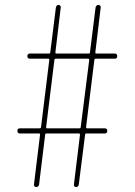

<svg xmlns="http://www.w3.org/2000/svg" viewBox="-20 -750 540 770"><path d="M198.2 -509.8 165 -240.2Q165 -235.4 168.9 -235.4H298.8Q303.7 -235.4 303.7 -240.2L337.9 -509.8Q337.9 -514.6 333 -514.6H204.1Q198.2 -514.6 198.2 -509.8ZM59.6 -214.8Q49.8 -214.8 49.8 -225.1Q49.8 -235.4 59.6 -235.4H138.7Q144.5 -235.4 144.5 -240.2L177.7 -509.8Q177.7 -514.6 173.8 -514.6H99.6Q89.8 -514.6 89.8 -524.9Q89.8 -535.2 99.6 -535.2H175.8Q181.6 -535.2 181.6 -540L204.1 -719.7Q206.1 -729.5 214.8 -730.5Q218.8 -730.5 221.7 -727.1Q224.6 -723.6 223.6 -719.7L202.1 -540Q202.1 -535.2 206.1 -535.2H335.9Q340.8 -535.2 340.8 -540L363.3 -719.7Q365.2 -729.5 375 -730.5Q378.9 -730.5 381.8 -727.1Q384.8 -723.6 383.8 -719.7L362.3 -540Q362.3 -535.2 366.2 -535.2H440.4Q450.2 -535.2 450.2 -524.9Q450.2 -514.6 440.4 -514.6H363.3Q358.4 -514.6 358.4 -509.8L325.2 -240.2Q325.2 -235.4 329.1 -235.4H400.4Q410.2 -235.4 410.2 -225.1Q410.2 -214.8 400.4 -214.8H326.2Q321.3 -214.8 321.3 -210L295.9 -9.8Q293.9 0 285.2 0Q281.2 0 278.3 -2.9Q275.4 -5.9 276.4 -9.8L300.8 -210Q300.8 -214.8 295.9 -214.8H167Q161.1 -214.8 161.1 -210L136.7 -9.8Q134.8 0 125 0Q121.1 0 118.2 -2.9Q115.2 -5.9 116.2 -9.8L140.6 -210Q140.6 -214.8 136.7 -214.8Z"/></svg>

Font: Rounded Mgen+ 1m thin
Style: Regular
Weight: 100
Designer: [Source Han Sans]
Ryoko NISHIZUKA  (kana & ideographs); Paul D. Hunt (Latin, Greek & Cyrillic); Wenlong ZHANG  (bopomofo
Version: Version 1.059.20150602